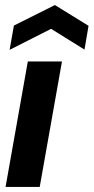

<svg xmlns="http://www.w3.org/2000/svg" viewBox="-20 -739 370 759"><path d="M2 0 90 -496H225L137 0ZM18 -542 35 -638 197 -719 330 -637 314 -543 182 -625Z"/></svg>

Font: DM Sans 36pt
Style: Bold Italic
Weight: 700
Italic angle: -10°
Designer: Colophon Foundry, Jonny Pinhorn
Foundry: Colophon Foundry
Version: Version 4.004;gftools[0.9.30]